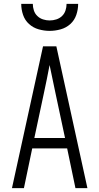

<svg xmlns="http://www.w3.org/2000/svg" viewBox="-20 -975 515 995"><path d="M42 0 203 -735H272L433 0H371L328 -206H147L104 0ZM317 -260 268 -490Q260 -527 252.5 -564Q245 -601 237 -638Q230 -601 222.5 -564Q215 -527 207 -490L158 -260ZM237 -815Q209 -815 180.5 -823Q152 -831 130.5 -850.5Q109 -870 99.5 -898Q90 -926 90 -955H150Q150 -938 155.5 -921Q161 -904 173.5 -892Q186 -880 203 -874.5Q220 -869 237 -869Q255 -869 272 -874.5Q289 -880 301.5 -892Q314 -904 319.5 -921Q325 -938 325 -955H385Q385 -926 375.5 -898Q366 -870 344.5 -850.5Q323 -831 294.5 -823Q266 -815 237 -815Z"/></svg>

Font: Iosevka QP Light
Style: Regular
Weight: 300
Designer: Belleve Invis
Foundry: Belleve Invis
Version: Version 20.0.0; ttfautohint (v1.8.4)